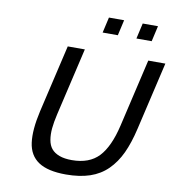

<svg xmlns="http://www.w3.org/2000/svg" viewBox="-99 -1017 1022 1118"><g transform="rotate(10 412.0 -457.5)"><path d="M723.1 -836.9H632.8L653.8 -929.2H744.1ZM522.9 -836.9H433.1L454.1 -929.2H543.9ZM153.8 -321.8 247.1 -722.2H348.1L254.9 -321.8Q243.7 -273.4 240.2 -236.6Q236.8 -199.7 242.2 -168.2Q247.6 -136.7 264.2 -116.7Q280.8 -96.7 310.8 -85.4Q340.8 -74.2 384.8 -74.2Q488.3 -74.2 544.2 -133.8Q600.1 -193.4 629.9 -321.8L723.1 -722.2H824.2L731 -321.8Q710.9 -234.9 682.4 -173.6Q653.8 -112.3 610.4 -69.3Q566.9 -26.4 506.6 -6.1Q446.3 14.2 365.2 14.2Q258.3 14.2 202.9 -22.7Q147.5 -59.6 137.7 -134.3Q127.9 -209 153.8 -321.8Z"/></g></svg>

Font: Perun
Style: Italic
Weight: 400
Italic angle: -12°
Foundry: Stefan Peev, Context Ltd
Version: Version 001.000